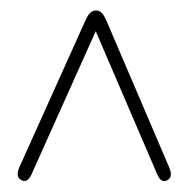

<svg xmlns="http://www.w3.org/2000/svg" viewBox="-20 -734 350 357"><path d="M292 -399.5Q280 -392 272.5 -409.5L158 -676L38.5 -409.5Q30.5 -392.5 19 -399.5Q8.5 -405.5 16 -423L137.5 -693Q143.5 -706.5 148 -710.5Q152.5 -714.5 158.5 -714.5Q164.5 -714.5 169 -710.2Q173.5 -706 179 -693L294.5 -423Q302 -405.5 292 -399.5Z"/></svg>

Font: Fraunces 144pt S100 Thin
Style: Regular
Weight: 100
Version: Version 1.000; ttfautohint (v1.8.3)